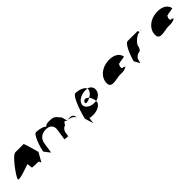

<svg xmlns="http://www.w3.org/2000/svg" viewBox="446 -2264 4147 4147"><g transform="rotate(-45 2519.5 -190.0)"><path d="M52 -113C42 -49 432 -199 432 -199L448 -75C448 -69 626 -64 639 -64C650 -64 669 -2 670 -8L787 -216C788 -224 690 -562 682 -562C682 -562 523 -563 429 -563C335 -563 62 -178 52 -113Z M864 -149C864 -149 970 -6 971 -14L1009 -261C1027 -376 1118 -448 1243 -448C1371 -448 1431 -370 1414 -261L1376 -14C1375 -6 1471 0 1482 0L1499 -112C1517 -164 1551 -200 1582 -208C1609 -208 1651 -320 1642 -261C1649 -309 1665 -269 1707 -257C1688 -290 1676 -413 1643 -413C1587 -494 1540 -522 1460 -522C1376 -525 1334 -526 1290 -481C1262 -526 1131 -555 1053 -555C973 -555 876 -230 864 -149ZM1707 -257C1709 -254 1711 -252 1713 -251L1722 -254ZM1722 -254H1731C1791 -254 1900 -205 1891 -149L1894 -170C1903 -228 1853 -264 1789 -264C1768 -264 1744 -261 1722 -254Z M2004 -12 2063 183 2084 40C2095 58 2128 56 2186 56C2294 63 2431 2 2444 -80C2446 -90 2446 -101 2446 -113C2429 -111 2413 -109 2394 -109C2258 -109 2160 -184 2174 -275C2188 -366 2307 -440 2445 -440C2465 -440 2483 -439 2502 -436C2477 -501 2356 -549 2250 -549C2154 -549 2016 -92 2004 -12ZM2262 -230C2306 -232 2352 -246 2390 -267C2366 -295 2335 -314 2298 -314C2240 -284 2236 -250 2262 -230ZM2390 -267C2426 -225 2443 -161 2446 -113C2533 -129 2602 -196 2614 -275C2626 -353 2581 -419 2502 -436C2506 -425 2507 -414 2505 -403C2497 -353 2451 -301 2390 -267Z M2880 -196C2899 -52 3141 -160 3231 -148C3302 -144 3368 -152 3419 -191C3411 -193 3372 -212 3375 -217C3340 -188 3309 -257 3364 -330C3383 -340 3557 -358 3549 -368C3523 -506 3374 -570 3172 -535C2975 -493 2861 -341 2880 -196ZM3375 -217V-218ZM3420 -192 3419 -191C3421 -191 3421 -191 3420 -190Z M3626 -145 3699 -14C3698 -6 3726 -135 3737 -135C3748 -142 3777 -194 3844 -201C3887 -201 3919 -258 3928 -318C3937 -378 4080 -501 4143 -501C4143 -501 4148 -502 4156 -503C4157 -520 4156 -546 4150 -546C4150 -546 3963 -547 3845 -547C3754 -547 3643 -225 3626 -145ZM4156 -503C4156 -498 4155 -494 4155 -491C4155 -494 4162 -500 4172 -505C4166 -504 4161 -504 4156 -503ZM4172 -505C4203 -510 4243 -517 4216 -517C4200 -517 4184 -511 4172 -505Z M4356 -196C4375 -52 4617 -160 4707 -148C4778 -144 4844 -152 4895 -191C4887 -193 4848 -212 4851 -217C4816 -188 4785 -257 4840 -330C4859 -340 5033 -358 5025 -368C4999 -506 4850 -570 4648 -535C4451 -493 4337 -341 4356 -196ZM4851 -217V-218ZM4896 -192 4895 -191C4897 -191 4897 -191 4896 -190Z"/></g></svg>

Font: Ampere
Style: SCSuExtIta
Weight: 400
Version: Version 1